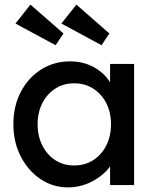

<svg xmlns="http://www.w3.org/2000/svg" viewBox="-20 -802 673 832"><path d="M274 10Q209 10 155.5 -26Q102 -62 70 -124Q38 -186 38 -264Q38 -343 70.5 -404.5Q103 -466 158.5 -501Q214 -536 283 -536Q342 -536 387.5 -510.5Q433 -485 457 -445V-525H561V0H457V-81Q430 -43 380.5 -16.5Q331 10 274 10ZM301 -85Q348 -85 384 -108Q420 -131 440.5 -171.5Q461 -212 461 -264Q461 -315 440.5 -355Q420 -395 384 -418Q348 -441 301 -441Q255 -441 219.5 -418Q184 -395 163.5 -355Q143 -315 143 -264Q143 -212 163.5 -171.5Q184 -131 219.5 -108Q255 -85 301 -85ZM420 -606 246 -700 311 -782 454 -657ZM221 -606 47 -700 112 -782 255 -657Z"/></svg>

Font: Lexend Deca
Style: Regular
Weight: 400
Designer: Bonnie Shaver-Troup, Thomas Jockin
Foundry: Lexend
Version: Version 1.008; ttfautohint (v1.8.4.7-5d5b)